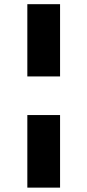

<svg xmlns="http://www.w3.org/2000/svg" viewBox="-20 -747 411 904"><path d="M262.8 -727.3H108.7V-387.1H262.8ZM108.7 -205.3V136.4H262.8V-205.3Z"/></svg>

Font: TID UI Extra Bold
Style: Regular
Weight: 800
Designer: The TID Project Authors
Foundry: Bakken & Bæck
Version: Version 1.001;hotconv 1.0.109;makeotfexe 2.5.65596